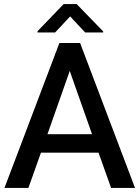

<svg xmlns="http://www.w3.org/2000/svg" viewBox="-20 -927 688 947"><path d="M400 -767 326 -846 252 -767H165V-773L294 -907H358L489 -772V-767ZM273 -715H375L646 0H528L466 -174H182L120 0H2ZM324 -577 214 -265H434Z"/></svg>

Font: Freesentation 6 SemiBold
Style: Regular
Weight: 600
Designer: glyphs from Roboto by Christian Robertson / Hangul glyphs from Noto Sans CJK(Source Han Sans) by Jang Soo-young and Kang
Foundry: PT&
Version: Version 2.001